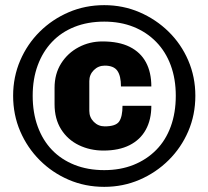

<svg xmlns="http://www.w3.org/2000/svg" viewBox="-20 -716 810 746"><path d="M385 10Q311 10 247 -17.5Q183 -45 134.5 -93.5Q86 -142 58.5 -206Q31 -270 31 -344Q31 -417 58.5 -481Q86 -545 134.5 -593Q183 -641 247 -668.5Q311 -696 385 -696Q458 -696 522 -668.5Q586 -641 635 -593Q684 -545 711.5 -481Q739 -417 739 -344Q739 -270 711.5 -206Q684 -142 635 -93.5Q586 -45 522 -17.5Q458 10 385 10ZM385 -55Q448 -55 499 -75.5Q550 -96 587 -133.5Q624 -171 643.5 -224.5Q663 -278 663 -344Q663 -409 643.5 -462Q624 -515 587 -553Q550 -591 499 -611.5Q448 -632 385 -632Q321 -632 269.5 -611.5Q218 -591 182 -553Q146 -515 126.5 -462Q107 -409 107 -344Q107 -278 126.5 -224.5Q146 -171 182 -133.5Q218 -96 269.5 -75.5Q321 -55 385 -55ZM382 -131Q330 -131 286.5 -152Q243 -173 217.5 -213.5Q192 -254 192 -311V-375Q192 -429 217.5 -469.5Q243 -510 285.5 -532.5Q328 -555 378 -555Q442 -555 484 -534Q526 -513 547 -474Q568 -435 568 -380H450Q450 -421 436 -441Q422 -461 387 -461Q362 -461 344.5 -443.5Q327 -426 327 -401V-285Q327 -260 344.5 -242.5Q362 -225 387 -225Q430 -225 443 -244Q456 -263 456 -305H568Q568 -251 546.5 -212Q525 -173 483.5 -152Q442 -131 382 -131Z"/></svg>

Font: Chivo Medium Black
Style: Regular
Weight: 900
Version: Version 2.002